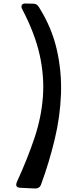

<svg xmlns="http://www.w3.org/2000/svg" viewBox="-20 -934 442 1094"><path d="M169 -913Q181 -913 188.5 -908Q196 -903 202 -893Q275 -777 303.5 -652Q332 -527 327.5 -398.5Q323 -270 291.5 -139Q260 -8 213 120Q204 141 179 140L96 136Q62 135 77 101Q137 -30 176.5 -148Q216 -266 224.5 -383Q233 -500 206 -621.5Q179 -743 107 -881Q99 -896 104.5 -905.5Q110 -915 127 -914Z"/></svg>

Font: OpenDyslexic 3
Style: Regular
Weight: 400
Designer: Abelardo Gonzalez
Version: Version 1.000;PS 001.001;hotconv 1.0.56